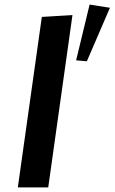

<svg xmlns="http://www.w3.org/2000/svg" viewBox="-20 -820 501 840"><path d="M297 -754 191 0H58L163 -746ZM372 -800 461 -786 360 -552 313 -556Z"/></svg>

Font: Arsenal
Style: Bold Italic
Weight: 700
Italic angle: -9°
Designer: Andrij Shevchenko
Foundry: Stairsfor.com
Version: Version 1.000